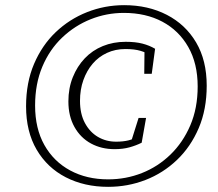

<svg xmlns="http://www.w3.org/2000/svg" viewBox="-20 -709 844 744"><path d="M399 15Q307 15 235 -22Q163 -59 122 -129Q81 -199 81 -297Q81 -389 112 -461.5Q143 -534 196 -584.5Q249 -635 317.5 -662Q386 -689 461 -689Q554 -689 626.5 -651.5Q699 -614 740 -544.5Q781 -475 781 -377Q781 -285 750 -212.5Q719 -140 665.5 -89Q612 -38 543.5 -11.5Q475 15 399 15ZM399 -14Q468 -14 530 -38.5Q592 -63 640.5 -110Q689 -157 717.5 -223.5Q746 -290 746 -374Q746 -463 709.5 -527Q673 -591 609 -625Q545 -659 460 -659Q393 -659 331.5 -634.5Q270 -610 221 -563.5Q172 -517 144 -450.5Q116 -384 116 -300Q116 -211 152 -147Q188 -83 252 -48.5Q316 -14 399 -14ZM424 -131Q373 -131 332.5 -153Q292 -175 268.5 -217Q245 -259 245 -316Q245 -367 262 -409.5Q279 -452 308.5 -483Q338 -514 378.5 -530.5Q419 -547 467 -547Q505 -547 532 -540Q559 -533 581 -520L568 -423H539L540 -520L566 -493Q548 -505 524.5 -512Q501 -519 466 -519Q427 -519 394.5 -504Q362 -489 339 -462Q316 -435 303 -398.5Q290 -362 290 -318Q290 -268 309 -232.5Q328 -197 359.5 -178.5Q391 -160 430 -160Q457 -160 477.5 -165Q498 -170 517 -181L488 -160L517 -252H546L529 -156Q507 -145 481.5 -138Q456 -131 424 -131Z"/></svg>

Font: Source Serif 4 Light
Style: Italic
Weight: 300
Italic angle: -12°
Designer: Frank Grießhammer
Foundry: Adobe Systems Incorporated
Version: Version 4.004;hotconv 1.0.116;makeotfexe 2.5.65601